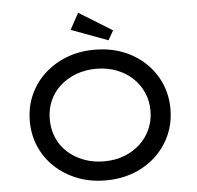

<svg xmlns="http://www.w3.org/2000/svg" viewBox="-60 -982 1082 1054"><g transform="rotate(-5 480.5 -455.0)"><path d="M480 10Q396 10 325.5 -17.5Q255 -45 202.5 -94Q150 -143 121.5 -208.5Q93 -274 93 -350Q93 -426 121.5 -491.5Q150 -557 202.5 -606Q255 -655 325.5 -682.5Q396 -710 480 -710Q565 -710 635.5 -683Q706 -656 758.5 -606.5Q811 -557 839.5 -491.5Q868 -426 868 -350Q868 -274 839.5 -208.5Q811 -143 758.5 -93.5Q706 -44 635.5 -17Q565 10 480 10ZM481 -95Q542 -95 592.5 -114.5Q643 -134 680 -168.5Q717 -203 737.5 -249.5Q758 -296 758 -350Q758 -404 737.5 -450.5Q717 -497 680 -531.5Q643 -566 592 -585.5Q541 -605 481 -605Q420 -605 369 -585.5Q318 -566 280.5 -532Q243 -498 223 -451.5Q203 -405 203 -350Q203 -296 223 -249Q243 -202 280.5 -168Q318 -134 369 -114.5Q420 -95 481 -95ZM562 -755 360 -830 409 -920 592 -807Z"/></g></svg>

Font: Lexend Giga
Style: Regular
Weight: 400
Designer: Bonnie Shaver-Troup, Thomas Jockin
Foundry: Lexend
Version: Version 1.007